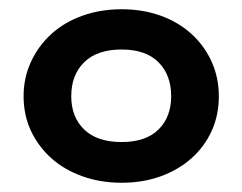

<svg xmlns="http://www.w3.org/2000/svg" viewBox="-20 -768 524 415"><path d="M243 -373Q197 -373 158 -387Q119 -401 91 -426Q63 -451 47 -485Q31 -519 31 -560Q31 -600 47 -634.5Q63 -669 91 -694.5Q119 -720 158 -734Q197 -748 243 -748Q289 -748 327.5 -734Q366 -720 394 -694.5Q422 -669 437.5 -634.5Q453 -600 453 -560Q453 -519 437.5 -485Q422 -451 394 -426Q366 -401 327.5 -387Q289 -373 243 -373ZM243 -461Q295 -461 322.5 -488Q350 -515 350 -560Q350 -606 322.5 -633.5Q295 -661 243 -661Q190 -661 162 -633.5Q134 -606 134 -560Q134 -515 162 -488Q190 -461 243 -461Z"/></svg>

Font: Encode Sans Normal
Style: Bold
Weight: 700
Designer: Pablo Impallari, Andres Torresi
Foundry: Pablo Impallari, Andres Torresi
Version: Version 1.000; ttfautohint (v1.00) -l 8 -r 50 -G 200 -x 14 -